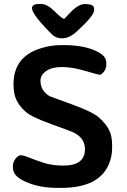

<svg xmlns="http://www.w3.org/2000/svg" viewBox="-20 -940 627 950"><path d="M445.8 -897V-889.6Q445.8 -862.8 359.9 -784.2Q323.2 -750.5 289.1 -750.5H285.2Q256.3 -750.5 236.3 -770.5Q138.2 -868.7 138.2 -899.4Q138.2 -920.4 175.8 -920.4H183.6Q213.9 -920.4 250.7 -883.5Q287.6 -846.7 297.9 -846.7Q298.8 -846.7 314.5 -863.8Q330.1 -880.9 341.8 -891.6Q372.6 -919.9 400.4 -919.9Q445.8 -919.9 445.8 -897ZM294.4 -120.6Q400.4 -120.6 400.4 -202.6Q400.4 -250.5 355 -278.8Q339.4 -288.6 237.8 -324.5Q136.2 -360.4 106 -387.7Q75.7 -415 61.3 -445.3Q46.9 -475.6 46.9 -523.4Q46.9 -659.7 182.1 -701.2Q231.9 -716.8 281.2 -716.8H298.3Q395 -716.8 457.5 -686.5Q482.9 -674.3 494.6 -660.6Q506.3 -647 506.3 -623.3Q506.3 -599.6 493.4 -584.7Q480.5 -569.8 474.1 -569.8Q467.8 -569.8 402.3 -589.1Q336.9 -608.4 286.9 -608.4Q236.8 -608.4 208.5 -588.6Q180.2 -568.8 180.2 -541.5Q180.2 -491.7 224.1 -464.8Q229.5 -461.9 334 -424.3Q438.5 -386.7 471.2 -357.2Q503.9 -327.6 519.3 -297.6Q534.7 -267.6 534.7 -223.1V-205.6Q534.7 -165.5 518.1 -126.5Q468.8 -10.3 281.7 -10.3H264.2Q172.9 -10.3 106 -41Q69.3 -58.1 56.4 -75.2Q43.5 -92.3 43.5 -115Q43.5 -137.7 56.9 -154.8Q70.3 -171.9 83.3 -171.9Q96.2 -171.9 122.1 -161.1Q147.9 -150.4 192.9 -135.5Q237.8 -120.6 294.4 -120.6Z"/></svg>

Font: Averia Sans Libre
Style: Bold
Weight: 700
Version: Version 1.002